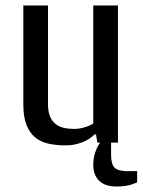

<svg xmlns="http://www.w3.org/2000/svg" viewBox="-20 -520 520 700"><path d="M335 0 330 -30H325Q306 -11 278 -0.5Q250 10 220 10Q184 10 155.5 3.5Q127 -3 107 -20Q87 -37 76 -66Q65 -95 65 -140V-500H155V-140Q155 -114 162 -96.5Q169 -79 182 -68.5Q195 -58 212 -54Q229 -50 250 -50Q269 -50 289 -56Q309 -62 320 -70V-500H410V0H385V45Q385 79 398 91.5Q411 104 445 104H480V145Q470 149 459 153Q449 156 435.5 158Q422 160 405 160Q363 160 341.5 139Q320 118 320 80Q320 63 323.5 48.5Q327 34 332 23Q337 11 345 0Z"/></svg>

Font: Cuprum
Style: Regular
Weight: 400
Designer: Jovanny Lemonad
Foundry: Jovanny Lemonad
Version: Version 1.002